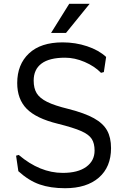

<svg xmlns="http://www.w3.org/2000/svg" viewBox="-20 -984 672 1015"><path d="M77 -79 65 -161 79 -165Q191 -70 312 -70Q392 -70 436 -102Q480 -134 480 -188Q480 -226 465 -249.5Q450 -273 409.5 -291Q369 -309 285 -330Q171 -358 121 -409Q71 -460 71 -545Q71 -643 133 -701.5Q195 -760 311 -760Q379 -760 440.5 -739.5Q502 -719 541 -683L529 -603L514 -599Q480 -634 427.5 -656.5Q375 -679 324 -679Q241 -679 199.5 -648Q158 -617 158 -558Q158 -517 174 -491Q190 -465 229 -445.5Q268 -426 342 -408Q428 -386 476.5 -359Q525 -332 546 -294.5Q567 -257 567 -201Q567 -101 502.5 -45Q438 11 324 11Q247 11 189.5 -9Q132 -29 77 -79ZM454 -964 329 -810H250L346 -964Z"/></svg>

Font: Farro Light
Style: Regular
Weight: 300
Designer: Aceler Chua
Foundry: Grayscale Limited
Version: Version 1.101